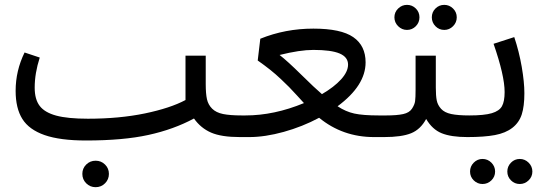

<svg xmlns="http://www.w3.org/2000/svg" viewBox="-20 -569 2252 797"><path d="M983.9 -89.8 996.1 -46.9 976.1 0Q898.9 0 856.2 -18.6Q813.5 -37.1 785.2 -77.1Q700.7 -31.7 595.9 -8.8Q491.2 14.2 336.9 14.2Q229.5 14.2 165 -8.3Q100.6 -30.8 72.8 -75.2Q44.9 -119.6 44.9 -191.9Q44.9 -275.4 82 -351.1L145 -330.1Q124 -265.1 124 -205.1Q124 -156.7 144.8 -129.4Q165.5 -102.1 213.4 -89.1Q261.2 -76.2 345.2 -76.2Q475.1 -76.2 581.1 -98.1Q687 -120.1 750 -153.8V-337.9H834V-220.2Q834 -180.2 839.1 -157.2Q844.2 -134.3 860.6 -117.9Q877 -101.6 906 -95.7Q935.1 -89.8 983.9 -89.8ZM337.9 114Q354 98.1 377 98.1Q399.9 98.1 416 114Q432.1 129.9 432.1 152.8Q432.1 175.8 416 191.9Q399.9 208 377 208Q354 208 337.9 191.9Q321.8 175.8 321.8 152.8Q321.8 129.9 337.9 114Z M1582.5 -89.8 1594.7 -44.9 1574.7 0H1532.7Q1402.3 0 1304.7 -80.1Q1235.4 -43 1157.7 -21.5Q1080.1 0 1014.6 0H975.6L955.6 -44.9L983.4 -89.8H998.5Q1118.2 -89.8 1241.7 -141.1Q1236.8 -146.5 1213.6 -171.9Q1190.4 -197.3 1179.9 -207.8Q1169.4 -218.3 1147.2 -239.5Q1125 -260.7 1101.6 -279.3Q1078.1 -297.9 1049.8 -317.9L1060.5 -408.2Q1164.1 -450.2 1280.8 -450.2Q1395.5 -450.2 1446.5 -414.8Q1497.6 -379.4 1497.6 -310.1Q1497.6 -213.9 1381.3 -127.9Q1415 -105.5 1450.7 -97.7Q1486.3 -89.8 1552.7 -89.8ZM1140.6 -340.8Q1173.3 -315.4 1230 -259.5Q1286.6 -203.6 1316.4 -178.2Q1366.7 -207.5 1395.8 -239.5Q1424.8 -271.5 1424.8 -300.8Q1424.8 -332 1389.9 -346.9Q1355 -361.8 1280.8 -361.8Q1224.6 -361.8 1140.6 -340.8Z M1669.4 -444.8Q1648.4 -444.8 1632.8 -460.2Q1617.2 -475.6 1617.2 -497.1Q1617.2 -518.6 1632.8 -533.7Q1648.4 -548.8 1669.4 -548.8Q1690.9 -548.8 1706.1 -533.7Q1721.2 -518.6 1721.2 -497.1Q1721.2 -475.6 1706.1 -460.2Q1690.9 -444.8 1669.4 -444.8ZM1824.2 -444.8Q1802.7 -444.8 1787.6 -460.2Q1772.5 -475.6 1772.5 -497.1Q1772.5 -518.6 1787.6 -533.7Q1802.7 -548.8 1824.2 -548.8Q1845.2 -548.8 1860.6 -533.7Q1876 -518.6 1876 -497.1Q1876 -475.6 1860.6 -460.2Q1845.2 -444.8 1824.2 -444.8ZM1928.2 -89.8 1940.4 -44.9 1920.4 0Q1852.5 0 1813.5 -15.9Q1774.4 -31.7 1749 -75.2Q1725.6 -31.7 1686.5 -15.9Q1647.5 0 1574.2 0L1554.2 -44.9L1583 -89.8Q1627.9 -89.8 1653.6 -95.5Q1679.2 -101.1 1690.2 -117.9Q1701.2 -134.8 1703.1 -149.2Q1705.1 -163.6 1705.1 -196.8Q1705.1 -202.1 1705.1 -205.1V-337.9H1789.1V-205.1Q1789.1 -170.9 1793 -151.9Q1796.9 -132.8 1811 -117.2Q1825.2 -101.6 1853 -95.7Q1880.9 -89.8 1928.2 -89.8Z M1927.7 -89.8Q1990.2 -89.8 2021.5 -99.1Q2052.7 -108.4 2063.7 -128.2Q2074.7 -147.9 2074.7 -187Q2074.7 -254.9 2028.8 -387.2L2114.7 -415Q2134.8 -355 2145.8 -291.3Q2156.7 -227.5 2156.7 -182.1Q2156.7 -127.9 2145.8 -94Q2134.8 -60.1 2106.7 -38.3Q2078.6 -16.6 2034.4 -8.3Q1990.2 0 1919.9 0L1899.9 -44.9ZM1982.9 194.8Q1961.9 194.8 1946.5 179.7Q1931.2 164.6 1931.2 143.1Q1931.2 121.6 1946.5 106.2Q1961.9 90.8 1982.9 90.8Q2004.4 90.8 2019.8 106.2Q2035.2 121.6 2035.2 143.1Q2035.2 164.6 2019.8 179.7Q2004.4 194.8 1982.9 194.8ZM2137.7 194.8Q2116.2 194.8 2101.1 179.7Q2085.9 164.6 2085.9 143.1Q2085.9 121.6 2101.1 106.2Q2116.2 90.8 2137.7 90.8Q2158.7 90.8 2174.3 106.2Q2189.9 121.6 2189.9 143.1Q2189.9 164.6 2174.3 179.7Q2158.7 194.8 2137.7 194.8Z"/></svg>

Font: FiraGO
Style: Regular
Weight: 400
Designer: bBox Type
Foundry: bBox Type GmbH
Version: Version 1.001;PS 001.001;hotconv 1.0.88;makeotf.lib2.5.64775